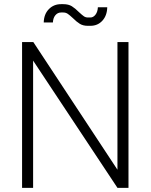

<svg xmlns="http://www.w3.org/2000/svg" viewBox="-20 -902 723 922"><path d="M86 -700H140L544 -87V-700H597V0H544L139 -611V0H86ZM330 -815Q315 -829 305.5 -835.5Q296 -842 284 -842H273Q257 -842 246 -829Q235 -816 234 -794H190Q191 -834 214.5 -858Q238 -882 273 -882H284Q309 -882 325 -872Q341 -862 360 -843Q374 -830 382.5 -824Q391 -818 402 -818H414Q428 -818 438.5 -831.5Q449 -845 450 -867H495Q494 -827 471.5 -802.5Q449 -778 414 -778H402Q379 -778 363.5 -787.5Q348 -797 330 -815Z"/></svg>

Font: Bai Jamjuree Light
Style: Regular
Weight: 300
Designer: Katatrad Aksorn Co.,Ltd.
Foundry: Cadson Demak Co.,Ltd.
Version: Version 1.000; ttfautohint (v1.6)